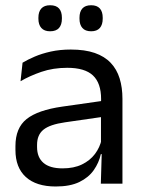

<svg xmlns="http://www.w3.org/2000/svg" viewBox="-20 -684 534 715"><path d="M436 0H355.5L359 -118.5L356 -131V-286.5L356.5 -315Q356.5 -374.5 326.2 -403Q296 -431.5 230.5 -431.5Q178 -431.5 134.2 -416.5Q90.5 -401.5 56.5 -381.5L64 -450.5Q83 -462 109.2 -473.2Q135.5 -484.5 169.2 -492Q203 -499.5 243.5 -499.5Q296 -499.5 332.8 -486.8Q369.5 -474 392.2 -450Q415 -426 425.5 -392Q436 -358 436 -316ZM187.5 10.5Q115 10.5 76.2 -24.8Q37.5 -60 37.5 -125.5V-140Q37.5 -207.5 79.2 -240.8Q121 -274 212 -287L366.5 -309L371 -250L222 -228.5Q166 -220.5 142 -201.2Q118 -182 118 -144.5V-136.5Q118 -98 141.8 -77.5Q165.5 -57 213 -57Q255 -57 285 -71.5Q315 -86 333.5 -110.5Q352 -135 358.5 -165L371 -110H355.5Q348.5 -78 329.2 -50.5Q310 -23 275.5 -6.2Q241 10.5 187.5 10.5ZM166.5 -567.5Q145 -567.5 134 -579.8Q123 -592 123 -614.5V-618Q123 -640.5 134 -652.5Q145 -664.5 166.5 -664.5Q189 -664.5 199.8 -652.5Q210.5 -640.5 210.5 -618V-614.5Q210.5 -592 199.8 -579.8Q189 -567.5 166.5 -567.5ZM319.5 -567.5Q297.5 -567.5 286.8 -579.8Q276 -592 276 -614.5V-618Q276 -640.5 286.8 -652.5Q297.5 -664.5 319.5 -664.5Q341 -664.5 351.8 -652.5Q362.5 -640.5 362.5 -618V-614.5Q362.5 -592 351.8 -579.8Q341 -567.5 319.5 -567.5Z"/></svg>

Font: Anek Kannada
Style: Regular
Weight: 400
Version: Version 1.003